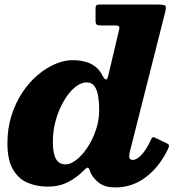

<svg xmlns="http://www.w3.org/2000/svg" viewBox="-20 -800 788 841"><path d="M414.5 -320Q414.5 -272 399.5 -228.8Q384.5 -185.5 361.5 -151.8Q338.5 -118 313.5 -99Q288.5 -80 268 -80Q238.5 -80 225 -104Q211.5 -128 211.5 -180Q211.5 -228.5 224.8 -274.8Q238 -321 259.8 -358.2Q281.5 -395.5 307.8 -417.2Q334 -439 359.5 -439Q382 -439 393.8 -422.5Q405.5 -406 410 -378.8Q414.5 -351.5 414.5 -320ZM716 -147.5Q721.5 -159.5 719.8 -164.2Q718 -169 706 -174.5L663 -195Q654 -200 650 -199Q646 -198 641.5 -188.5Q622 -146 600.8 -122.8Q579.5 -99.5 561 -99.5Q546 -99.5 546 -115Q546 -119 546.8 -124.5Q547.5 -130 548.5 -134.5L704.5 -751Q709 -770.5 703.8 -775.2Q698.5 -780 673.5 -780H416Q404.5 -780 401.5 -775.8Q398.5 -771.5 398.5 -759.5V-710.5Q398.5 -696 403.8 -692.2Q409 -688.5 423 -688.5H483Q498.5 -688.5 501.2 -684.5Q504 -680.5 501.5 -669L454 -468Q449.5 -450 443.2 -451.8Q437 -453.5 427.5 -471.5Q411.5 -503 379.2 -519.8Q347 -536.5 297.5 -536.5Q260.5 -536.5 220.8 -519.2Q181 -502 143.8 -470.2Q106.5 -438.5 77 -393.5Q47.5 -348.5 30 -292.8Q12.5 -237 12.5 -172.5Q12.5 -99 36.8 -57.8Q61 -16.5 101 0.5Q141 17.5 189.5 17.5Q239 17.5 278 -2.5Q317 -22.5 348.5 -55Q356.5 -63.5 361.5 -65.2Q366.5 -67 369.5 -61Q371.5 -58.5 373 -54.2Q374.5 -50 376.5 -43.5Q390 -16 416 2.5Q442 21 484 21Q560 21 619.5 -24.5Q679 -70 716 -147.5Z"/></svg>

Font: Besley ExtraBold
Style: Italic
Weight: 800
Italic angle: -13°
Designer: Owen Earl
Foundry: indestructible type*
Version: Version 2.001